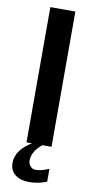

<svg xmlns="http://www.w3.org/2000/svg" viewBox="-101 -757 495 1000"><g transform="rotate(10 147.0 -256.5)"><path d="M128.4 201.2Q84.5 201.2 55.9 179.7Q27.3 158.2 27.3 117.2Q27.3 45.9 120.6 -6.8H173.3Q112.8 38.1 112.8 90.3Q112.8 106.9 123.8 119.9Q134.8 132.8 152.8 132.8Q159.7 132.8 167.7 131.6Q175.8 130.4 182.4 128.7Q189 127 196.3 124.5Q203.6 122.1 208 120.4Q212.4 118.7 217 116.7Q221.7 114.7 222.2 114.7V183.1Q175.8 201.2 128.4 201.2ZM80.6 0V-715.3H212.9V0Z"/></g></svg>

Font: Oxygen
Style: Bold
Weight: 700
Designer: vernon adams
Foundry: Vernon Adams
Version: Version 0.2.3 webfont; ttfautohint (v0.93.3-1d66) -l 8 -r 50